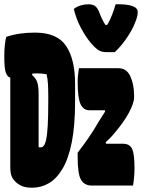

<svg xmlns="http://www.w3.org/2000/svg" viewBox="-27 -865 662 895"><path d="M508 -622H469Q448 -622 434 -630Q420 -638 398 -663Q374 -691 351.5 -732.5Q329 -774 317 -823Q330 -834 348 -839.5Q366 -845 384 -845Q404 -845 415.5 -837.5Q427 -830 436 -807Q441 -793 448 -778.5Q455 -764 464 -749H473Q487 -773 496.5 -798.5Q506 -824 512 -845H528Q567 -845 591 -836.5Q615 -828 615 -809Q615 -793 608.5 -775Q602 -757 594 -739Q578 -707 555 -675.5Q532 -644 508 -622ZM136 -713Q239 -713 281 -651Q323 -589 323 -473V-393Q323 -279 307.5 -201.5Q292 -124 264 -77.5Q236 -31 200 -10.5Q164 10 123 10Q95 10 77 3Q59 -4 44 -19Q31 -32 26 -46.5Q21 -61 21 -89V-503Q8 -506 0.5 -525.5Q-7 -545 -7 -601Q-7 -632 -4.5 -654.5Q-2 -677 2 -693Q60 -713 136 -713ZM341 -547H526Q563 -547 580.5 -509.5Q598 -472 598 -419V-411Q598 -384 573 -338Q548 -292 501 -238Q493 -228 483.5 -219Q474 -210 466 -202L467 -195H546Q577 -195 588.5 -171.5Q600 -148 600 -83Q600 -61 598 -39Q596 -17 593 0H401Q367 0 351 -26.5Q335 -53 335 -132V-153Q361 -187 386 -223Q411 -259 433 -298Q442 -312 448.5 -322.5Q455 -333 463 -345L462 -351H390Q362 -351 348.5 -379.5Q335 -408 335 -483Q335 -502 337 -517.5Q339 -533 341 -547ZM153 -179Q154 -179 156.5 -178.5Q159 -178 162 -178Q170 -178 176.5 -185Q183 -192 188 -214Q193 -236 195.5 -279.5Q198 -323 198 -396V-416Q198 -448 196.5 -474Q195 -500 190 -519Q169 -523 142 -523Q134 -523 124 -522L122 -516Q142 -499 147.5 -479Q153 -459 153 -428Z"/></svg>

Font: Recursive Mn Csl St Blk
Style: Regular
Weight: 900
Monospace: yes
Version: Version 1.079;hotconv 1.0.112;makeotfexe 2.5.65598; ttfautoh